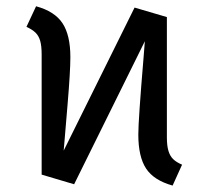

<svg xmlns="http://www.w3.org/2000/svg" viewBox="-20 -571 655 603"><path d="M504.1 -140Q504.1 -113.3 509 -97.2Q513.8 -81 523.8 -71.3Q533.8 -61.5 551.8 -53.8L522.1 11.8Q463.1 -4.6 438.7 -41.8Q414.4 -79 414.4 -148.2Q414.4 -193.8 430.8 -389.2L434.9 -441.5L212.8 7.7L110.8 -22.6V-400Q110.8 -426.7 106.2 -442.8Q101.5 -459 91.3 -468.7Q81 -478.5 63.1 -486.7L93.3 -551.3Q151.8 -535.4 176.4 -497.9Q201 -460.5 201 -391.3Q201 -347.2 192.3 -243.8Q183.6 -140.5 182.6 -128.2L180 -97.9L402.6 -547.2L504.1 -517.4Z"/></svg>

Font: Fira Code Fixed
Style: Regular
Weight: 400
Monospace: yes
Designer: Carrois Corporate, Edenspiekermann AG, Nikita Prokopov
Foundry: Carrois Corporate, Edenspiekermann AG, Nikita Prokopov
Version: Version 5.002